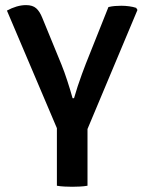

<svg xmlns="http://www.w3.org/2000/svg" viewBox="-20 -710 551 734"><path d="M197.5 -288H314.5V0Q301 2.5 285 3.2Q269 4 256 4Q244 4 227.2 3.2Q210.5 2.5 197.5 0ZM394.5 -683Q406.5 -686 419.2 -687Q432 -688 443.5 -688Q458.5 -688 473.5 -686Q488.5 -684 500.5 -680L505.5 -672L306 -196.5H207.5L6.5 -669.5Q24.5 -679.5 43.2 -685Q62 -690.5 79.5 -690.5Q104.5 -690.5 118.2 -678.5Q132 -666.5 142 -641L215 -463Q226 -436 237.2 -401.5Q248.5 -367 257.5 -334.5H263Q269 -356 277 -380.2Q285 -404.5 293.5 -427.5Q302 -450.5 308 -466Z"/></svg>

Font: Signika Light Medium
Style: Regular
Weight: 500
Version: Version 2.003;gftools[0.9.32]